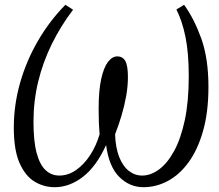

<svg xmlns="http://www.w3.org/2000/svg" viewBox="-20 -769 914 800"><path d="M207.5 11Q163 11 124.2 -12.2Q85.5 -35.5 61.5 -89.8Q37.5 -144 37.5 -237.5Q37.5 -331 63.5 -423Q89.5 -515 137.8 -598.2Q186 -681.5 252.5 -749L284.5 -728.5Q233 -661 196 -585.8Q159 -510.5 139.2 -429.2Q119.5 -348 119.5 -261.5Q119.5 -180.5 132.8 -131.2Q146 -82 170.2 -59.8Q194.5 -37.5 227 -37.5Q264 -37.5 297 -60.5Q330 -83.5 355.5 -122.5Q381 -161.5 395 -209.5Q393 -233 392 -256Q391 -279 391 -315.5Q391 -391 401.5 -439.2Q412 -487.5 429.8 -510.8Q447.5 -534 468.5 -534Q491.5 -534 502.2 -514.8Q513 -495.5 513 -447.5Q513 -410.5 505.8 -369.2Q498.5 -328 486.2 -287Q474 -246 459.5 -209.5Q461.5 -153.5 476.5 -115.2Q491.5 -77 516.5 -57.2Q541.5 -37.5 572.5 -37.5Q607.5 -37.5 642 -62.5Q676.5 -87.5 704.8 -138.5Q733 -189.5 749.8 -267.5Q766.5 -345.5 766.5 -451.5Q766.5 -548 752.8 -615.2Q739 -682.5 715 -729.5L747 -749Q788 -693 818.2 -609.8Q848.5 -526.5 848.5 -407Q848.5 -301.5 826 -223Q803.5 -144.5 765.5 -92.5Q727.5 -40.5 679 -14.8Q630.5 11 578 11Q520 11 477 -31.8Q434 -74.5 422 -164.5Q381.5 -75.5 325.5 -32.2Q269.5 11 207.5 11Z"/></svg>

Font: Merriweather 36pt Light
Style: Italic
Weight: 300
Italic angle: -7.8°
Version: Version 2.101